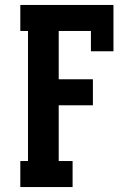

<svg xmlns="http://www.w3.org/2000/svg" viewBox="-20 -755 540 775"><path d="M62 0V-105H93V-630H62V-735H438V-548H347V-630H217V-435H355V-330H217V-105H273V0Z"/></svg>

Font: Iosevka Slab Extrabold
Style: Regular
Weight: 800
Monospace: yes
Designer: Belleve Invis
Foundry: Belleve Invis
Version: Version 11.1.1; ttfautohint (v1.8.3)